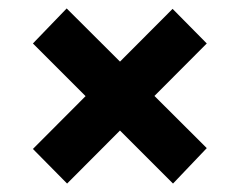

<svg xmlns="http://www.w3.org/2000/svg" viewBox="-20 -554 568 455"><path d="M139 -119 58 -201 389 -533 470 -451ZM390 -119 58 -451 138 -534 470 -203Z"/></svg>

Font: Bricolage Grotesque 96pt ExtraBold
Style: Bold
Weight: 700
Version: Version 1.001;gftools[0.9.33.dev8+g029e19f]